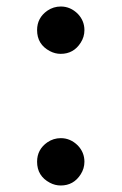

<svg xmlns="http://www.w3.org/2000/svg" viewBox="-20 -552 370 584"><path d="M165 -532.2Q194.3 -532.2 216.8 -509.8Q236.8 -488.8 236.8 -460.4Q236.8 -439.9 225.6 -422.4Q204.1 -388.2 164.6 -388.2Q147.5 -388.2 131.8 -396.5Q92.8 -417 92.8 -460.4Q92.8 -497.6 124 -519.5Q142.6 -532.2 165 -532.2ZM165 -131.8Q194.3 -131.8 216.8 -109.4Q236.8 -88.4 236.8 -60.1Q236.8 -39.6 225.6 -22Q204.1 12.2 164.6 12.2Q147.5 12.2 131.8 3.9Q92.8 -16.6 92.8 -60.1Q92.8 -97.2 124 -119.1Q142.6 -131.8 165 -131.8Z"/></svg>

Font: BIZ UDPMincho
Style: Regular
Weight: 400
Designer: TypeBank Co., Ltd.
Foundry: Morisawa Inc.
Version: Version 1.06